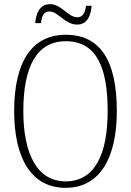

<svg xmlns="http://www.w3.org/2000/svg" viewBox="-20 -892 630 922"><path d="M350 -774C402 -774 416 -821 420 -864H393C389 -835 381 -809 351 -809C307 -809 276 -872 220 -872C167 -872 153 -822 149 -781H177C180 -810 187 -837 218 -837C259 -837 292 -774 350 -774ZM295 10C457 10 541 -130 541 -358C541 -599 463 -725 296 -725C131 -725 48 -592 48 -359C48 -134 129 10 295 10ZM295 -21C159 -21 92 -152 92 -358C92 -570 155 -694 296 -694C443 -694 497 -570 497 -358C497 -149 434 -21 295 -21Z"/></svg>

Font: Noto Serif Thai Condensed ExtraLight
Style: Regular
Weight: 200
Width: 3
Designer: Monotype Design Team
Foundry: Monotype Imaging Inc.
Version: Version 2.002